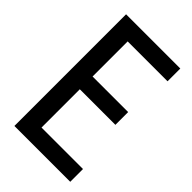

<svg xmlns="http://www.w3.org/2000/svg" viewBox="-214 -775 851 851"><g transform="rotate(45 211.5 -350.0)"><path d="M50 0V-700H390V-620H140V-400H363V-320H140V-80H400V0Z"/></g></svg>

Font: Tektur SemiCondensed
Style: Regular
Weight: 400
Width: 4
Designer: Adam Jagosz
Foundry: Adam Jagosz
Version: Version 1.005;gftools[0.9.30]